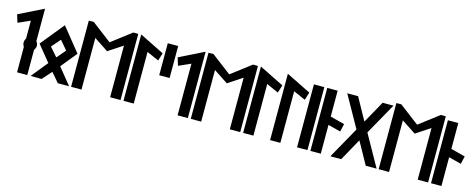

<svg xmlns="http://www.w3.org/2000/svg" viewBox="-36 -1719 6282 2532"><g transform="rotate(15 3105.0 -452.5)"><path d="M347 -344C359 -359 369 -381 369 -404C369 -426 360 -446 347 -463V-906L10 -739L43 -632L207 -705V-459C196 -444 189 -424 189 -404C189 -384 195 -364 207 -348V0H347Z M759 -444 656 -324 551 -444 656 -565ZM396 -443 574 -224 392 0 542 1 656 -126 764 0H918L736 -224L914 -443L656 -763Z M1478 0H1620V-903L1553 -904L1283 -698L1012 -904L945 -903V0H1087V-705L1282 -576L1478 -705Z M1800 0V-705L1964 -632L1997 -739L1660 -906V0Z M2170 -448V-885H2028V-448Z M2539 -906 2202 -739 2235 -632 2399 -705V0H2539Z M3112 0H3254V-903L3187 -904L2917 -698L2646 -904L2579 -903V0H2721V-705L2916 -576L3112 -705Z M3434 0V-705L3598 -632L3631 -739L3294 -906V0Z M3802 0V-705L3966 -632L3999 -739L3662 -906V0Z M4172 0V-860H4030V0Z M4354 0V-393L4525 -349L4550 -456L4354 -507V-860H4212V0Z M4875 -430 5116 -860H4968L4800 -558L4633 -860H4485L4726 -430L4485 0H4633L4800 -302L4968 0H5116Z M5677 0H5819V-903L5752 -904L5482 -698L5211 -904L5144 -903V0H5286V-705L5481 -576L5677 -705Z M6001 0V-393L6172 -349L6197 -456L6001 -507V-860H5859V0Z"/></g></svg>

Font: Ny Stormning
Style: Hf
Weight: 700
Designer: Robert Jablonski, Mew Too
Foundry: Cannot Into Space Fonts
Version: Version 0.90